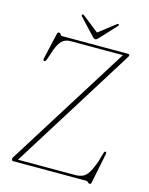

<svg xmlns="http://www.w3.org/2000/svg" viewBox="-125 -917 783 1007"><g transform="rotate(15 266.0 -413.5)"><path d="M483 -681.5 66 -14H373.5Q398.5 -14 415.8 -21.2Q433 -28.5 446.5 -49.5Q460 -70.5 475 -112L491 -166.5Q493.5 -174 499.5 -173.5Q505 -172 503.5 -162L470 2.5Q468.5 11 461.5 11Q455 11 450.8 5.5Q446.5 0 441 0H45Q35 0 35 -10Q35 -15 37 -18.2Q39 -21.5 41 -24.5L455.5 -686H172Q142.5 -686 125 -669Q107.5 -652 94 -613.5L76.5 -561.5Q72.5 -548.5 63.5 -550Q57 -551 60 -564L92.5 -706Q94 -713.5 101.5 -713.5Q109 -713.5 111.8 -706.8Q114.5 -700 121.5 -700H478Q488 -700 488 -693.5Q488 -688.5 483 -681.5ZM310.5 -740Q300.5 -729 294 -729Q286.5 -729 276.5 -740L195.5 -827Q190 -833 195.5 -837Q199 -840 207 -833.5L293.5 -765.5L381 -833.5Q388.5 -840 392 -837Q397 -833 391 -827Z"/></g></svg>

Font: Fraunces 144pt S050 Thin
Style: Regular
Weight: 100
Version: Version 1.000; ttfautohint (v1.8.3)